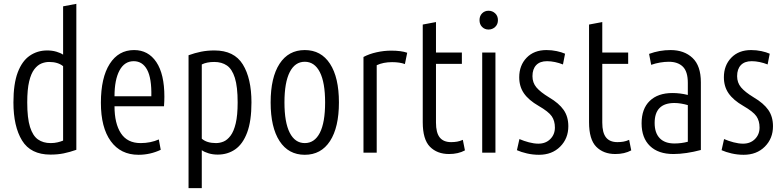

<svg xmlns="http://www.w3.org/2000/svg" viewBox="-20 -796 4084 1001"><path d="M243 10Q140 10 95 -63.5Q50 -137 50 -262Q50 -359 72.5 -418.5Q95 -478 135 -505.5Q175 -533 226 -533Q252 -533 274 -526.5Q296 -520 309 -511V-763L378 -776V-15Q344 -3 312.5 3.5Q281 10 243 10ZM244 -50Q264 -50 280.5 -54Q297 -58 309 -63V-451Q282 -473 236 -473Q216 -473 196 -465Q176 -457 159 -435Q142 -413 132 -371.5Q122 -330 122 -262Q122 -180 136.5 -134Q151 -88 178 -69Q205 -50 244 -50Z M702 11Q609 11 557.5 -60Q506 -131 506 -260Q506 -391 552 -463Q598 -535 679 -535Q753 -535 795 -472.5Q837 -410 837 -292Q837 -282 836.5 -269Q836 -256 835 -242H577Q577 -152 610.5 -101Q644 -50 713 -50Q765 -50 808 -69L818 -15Q763 11 702 11ZM577 -294H769Q771 -388 747 -432.5Q723 -477 677 -477Q629 -477 603 -428.5Q577 -380 577 -294Z M963 185V-508Q996 -520 1028.5 -526.5Q1061 -533 1098 -533Q1201 -533 1246 -460Q1291 -387 1291 -262Q1291 -165 1268.5 -105Q1246 -45 1206.5 -17.5Q1167 10 1115 10Q1090 10 1068 3.5Q1046 -3 1032 -13V185ZM1106 -50Q1126 -50 1145.5 -58Q1165 -66 1182 -88.5Q1199 -111 1209 -153Q1219 -195 1219 -262Q1219 -344 1204.5 -390Q1190 -436 1163 -454.5Q1136 -473 1097 -473Q1058 -473 1032 -460V-73Q1058 -50 1106 -50Z M1569 11Q1484 11 1437.5 -60.5Q1391 -132 1391 -262Q1391 -392 1437.5 -463.5Q1484 -535 1569 -535Q1654 -535 1700.5 -463.5Q1747 -392 1747 -262Q1747 -132 1700.5 -60.5Q1654 11 1569 11ZM1569 -50Q1620 -50 1647.5 -103.5Q1675 -157 1675 -262Q1675 -366 1647.5 -420Q1620 -474 1569 -474Q1518 -474 1490.5 -420Q1463 -366 1463 -262Q1463 -158 1490.5 -104Q1518 -50 1569 -50Z M1875 0V-499Q1905 -515 1943.5 -523.5Q1982 -532 2019 -532Q2072 -532 2103 -521L2091 -462Q2064 -472 2024 -472Q2001 -472 1981 -468Q1961 -464 1944 -456V0Z M2321 7Q2259 7 2221.5 -31Q2184 -69 2184 -159V-668L2253 -681V-522H2388V-463H2253V-157Q2253 -104 2272.5 -79.5Q2292 -55 2332 -55Q2348 -55 2363 -57.5Q2378 -60 2393 -67L2404 -12Q2369 7 2321 7Z M2494 0V-522H2563V0ZM2527 -642Q2507 -642 2493.5 -655.5Q2480 -669 2480 -691Q2480 -713 2493.5 -726.5Q2507 -740 2527 -740Q2547 -740 2561.5 -726.5Q2576 -713 2576 -691Q2576 -669 2561.5 -655.5Q2547 -642 2527 -642Z M2790 11Q2758 11 2727.5 4Q2697 -3 2675 -13L2688 -71Q2711 -61 2737.5 -54Q2764 -47 2787 -47Q2825 -47 2849 -71Q2873 -95 2873 -131Q2873 -166 2856.5 -190Q2840 -214 2788 -244Q2736 -274 2711.5 -309.5Q2687 -345 2687 -393Q2687 -455 2725.5 -495Q2764 -535 2829 -535Q2857 -535 2882.5 -529.5Q2908 -524 2926 -516L2915 -460Q2895 -468 2873.5 -472.5Q2852 -477 2832 -477Q2795 -477 2775.5 -456.5Q2756 -436 2756 -399Q2756 -365 2776.5 -340.5Q2797 -316 2843 -288Q2894 -258 2918.5 -223Q2943 -188 2943 -138Q2943 -74 2900.5 -31.5Q2858 11 2790 11Z M3188 7Q3126 7 3088.5 -31Q3051 -69 3051 -159V-668L3120 -681V-522H3255V-463H3120V-157Q3120 -104 3139.5 -79.5Q3159 -55 3199 -55Q3215 -55 3230 -57.5Q3245 -60 3260 -67L3271 -12Q3236 7 3188 7Z M3491 7Q3412 7 3368.5 -35Q3325 -77 3325 -153Q3325 -229 3367.5 -270Q3410 -311 3486 -311Q3506 -311 3526 -308.5Q3546 -306 3566 -301V-364Q3566 -423 3540 -448.5Q3514 -474 3467 -474Q3445 -474 3421.5 -470Q3398 -466 3375 -458L3364 -515Q3418 -535 3476 -535Q3547 -535 3590.5 -494Q3634 -453 3634 -367V-14Q3597 -4 3560 1.5Q3523 7 3491 7ZM3496 -48Q3532 -48 3566 -57V-248Q3549 -253 3531 -256Q3513 -259 3496 -259Q3393 -259 3393 -155Q3393 -103 3419.5 -75.5Q3446 -48 3496 -48Z M3857 11Q3825 11 3794.5 4Q3764 -3 3742 -13L3755 -71Q3778 -61 3804.5 -54Q3831 -47 3854 -47Q3892 -47 3916 -71Q3940 -95 3940 -131Q3940 -166 3923.5 -190Q3907 -214 3855 -244Q3803 -274 3778.5 -309.5Q3754 -345 3754 -393Q3754 -455 3792.5 -495Q3831 -535 3896 -535Q3924 -535 3949.5 -529.5Q3975 -524 3993 -516L3982 -460Q3962 -468 3940.5 -472.5Q3919 -477 3899 -477Q3862 -477 3842.5 -456.5Q3823 -436 3823 -399Q3823 -365 3843.5 -340.5Q3864 -316 3910 -288Q3961 -258 3985.5 -223Q4010 -188 4010 -138Q4010 -74 3967.5 -31.5Q3925 11 3857 11Z"/></svg>

Font: Ubuntu Sans Condensed
Style: Regular
Weight: 400
Width: 3
Designer: Dalton Maag Ltd
Foundry: Dalton Maag Ltd
Version: Version 1.006; ttfautohint (v1.8.4.7-5d5b)